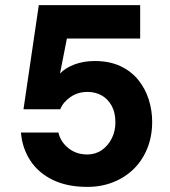

<svg xmlns="http://www.w3.org/2000/svg" viewBox="-20 -720 664 752"><path d="M322 12Q243 12 186.5 -15.5Q130 -43 98.5 -91.5Q67 -140 62 -201H209Q216 -166 247 -140.5Q278 -115 322 -115Q354 -115 378.5 -132Q403 -149 417.5 -177.5Q432 -206 432 -241Q432 -279 417.5 -305.5Q403 -332 378.5 -346Q354 -360 323 -360Q285 -360 256 -340Q227 -320 216 -292H72L132 -700H529V-569H242L215 -432Q236 -454 271.5 -467.5Q307 -481 351 -481Q409 -481 451.5 -461Q494 -441 521.5 -407Q549 -373 562.5 -330.5Q576 -288 576 -243Q576 -186 557 -139Q538 -92 504 -58.5Q470 -25 423.5 -6.5Q377 12 322 12Z"/></svg>

Font: DM Sans 24pt Black
Style: Regular
Weight: 900
Designer: Colophon Foundry, Jonny Pinhorn
Foundry: Colophon Foundry
Version: Version 4.004;gftools[0.9.30]